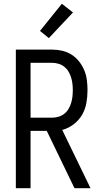

<svg xmlns="http://www.w3.org/2000/svg" viewBox="-20 -998 540 1018"><path d="M375 0 228 -304H142V0H64V-735H256Q283 -735 309.5 -729Q336 -723 359 -708.5Q382 -694 399 -672.5Q416 -651 426.5 -626Q437 -601 440.5 -574Q444 -547 444 -520Q444 -486 438 -452Q432 -418 415 -389Q398 -360 370.5 -339Q343 -318 310 -309L460 0ZM256 -374Q273 -374 290 -379Q307 -384 320.5 -394.5Q334 -405 343 -420Q352 -435 357 -451.5Q362 -468 364 -485Q366 -502 366 -520Q366 -537 364 -554Q362 -571 357 -587.5Q352 -604 343 -619Q334 -634 320.5 -644.5Q307 -655 290 -660Q273 -665 256 -665H142V-374ZM239 -796 192 -834 308 -978 367 -932Z"/></svg>

Font: Iosevka
Style: Regular
Weight: 400
Monospace: yes
Designer: Belleve Invis
Foundry: Belleve Invis
Version: Version 33.2.3; ttfautohint (v1.8.4)